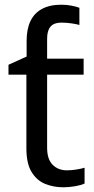

<svg xmlns="http://www.w3.org/2000/svg" viewBox="-20 -785 401 815"><path d="M240 -765Q263 -765 283.5 -761Q304 -757 317 -752V-679Q308 -682 285.5 -685.5Q263 -689 240 -689Q209 -689 194.5 -672Q180 -655 180 -621V-536H335V-468H180V-158Q180 -109 203.5 -85.5Q227 -62 264 -62Q284 -62 305 -65.5Q326 -69 339 -73V-6Q325 1 299 5.5Q273 10 249 10Q207 10 171.5 -4.5Q136 -19 114 -55Q92 -91 92 -156V-468H16V-510L93 -545V-611Q93 -661 109 -695Q125 -729 158 -747Q191 -765 240 -765Z"/></svg>

Font: hexlmalayalam05
Style: Book
Weight: 400
Designer: Jelle Bosma - Monotype Design Team
Foundry: Monotype Imaging Inc.
Version: Version 2.003